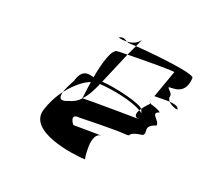

<svg xmlns="http://www.w3.org/2000/svg" viewBox="-85 -595 684 637"><g transform="rotate(20 257.5 -276.0)"><path d="M87 -166C61 -82 228 -60 272 -58C272 -58 256 -150 297 -151C283 -151 219 -152 197 -152C192 -158 173 -186 208 -182C208 -182 335 -186 376 -182C392 -182 370 -192 425 -200C441 -212 412 -230 457 -245C462 -262 420 -280 452 -289C446 -297 423 -303 413 -306C409 -302 398 -291 390 -279L391 -278L396 -266C394 -268 389 -271 386 -273C378 -259 376 -246 395 -245C395 -245 226 -247 195 -246V-245V-246C189 -246 189 -245 195 -245C185 -234 172 -226 153 -221C134 -213 119 -215 127 -243C109 -220 95 -192 87 -166ZM127 -243C130 -254 138 -270 149 -291C162 -335 184 -330 206 -324C215 -376 231 -434 252 -432C252 -432 266 -433 286 -433L238 -320C289 -317 384 -293 390 -279C388 -277 388 -275 386 -273C352 -293 279 -308 233 -310L232 -306C223 -287 213 -264 195 -246C196 -251 198 -276 203 -306C178 -297 150 -273 127 -243ZM239 -476C251 -473 261 -473 270 -473C260 -478 252 -485 239 -476ZM270 -473C294 -474 307 -485 314 -494L303 -469C293 -470 286 -470 282 -470C277 -470 273 -471 270 -473ZM286 -433C336 -434 425 -435 452 -432L417 -334C435 -334 454 -335 471 -334C468 -338 466 -342 465 -346C470 -362 459 -365 451 -377C453 -384 511 -364 515 -433C520 -449 368 -465 303 -469ZM300 -151H297ZM413 -306C408 -308 406 -309 414 -308C414 -308 414 -307 413 -306ZM471 -334C487 -333 499 -330 503 -322C511 -314 484 -320 471 -334Z"/></g></svg>

Font: bitstorm
Style: extobl
Weight: 400
Version: Version 0.2